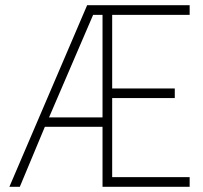

<svg xmlns="http://www.w3.org/2000/svg" viewBox="-20 -716 780 736"><path d="M16 0 314 -696H707V-659H410V-377H650V-340H410V-37H707V0H373V-230H152L56 0ZM373 -266V-659H337L168 -266Z"/></svg>

Font: M Major Mono Display
Style: Regular
Weight: 400
Designer: Emre Parlak
Foundry: Emre Parlak
Version: Version 2.000; ttfautohint (v1.8) -l 8 -r 50 -G 200 -x 14 -D